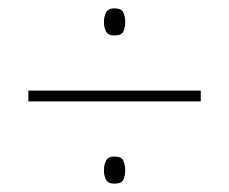

<svg xmlns="http://www.w3.org/2000/svg" viewBox="-20 -649 549 460"><path d="M254 -564Q239 -564 234 -573.5Q229 -583 229 -597Q229 -609 234 -619Q239 -629 254 -629Q271 -629 275.5 -619Q280 -609 280 -596Q280 -583 275.5 -573.5Q271 -564 254 -564ZM48 -406V-432H461V-406ZM254 -209Q239 -209 234 -218.5Q229 -228 229 -241Q229 -254 234 -264Q239 -274 254 -274Q271 -274 275.5 -264Q280 -254 280 -241Q280 -228 275.5 -218.5Q271 -209 254 -209Z"/></svg>

Font: Noto Sans Telugu UI SemiCondensed Thin
Style: Regular
Weight: 100
Width: 4
Designer: Jelle Bosma - Monotype Design Team
Foundry: Monotype Imaging Inc.
Version: Version 2.005; ttfautohint (v1.8.4.7-5d5b)